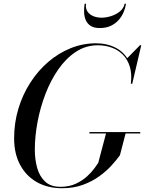

<svg xmlns="http://www.w3.org/2000/svg" viewBox="-20 -990 770 1020"><path d="M310 10Q233.5 10 176.2 -22.2Q119 -54.5 87 -114Q55 -173.5 55 -255Q55 -337 77.5 -412Q100 -487 140.8 -550.5Q181.5 -614 236.2 -661Q291 -708 355.5 -734Q420 -760 490 -760Q549 -760 595.2 -736Q641.5 -712 665.2 -664.2Q689 -616.5 680 -545H675Q681.5 -597 669.8 -635.5Q658 -674 633 -699.2Q608 -724.5 573.5 -737Q539 -749.5 500 -749.5Q436 -749.5 383.2 -714.8Q330.5 -680 289.8 -621.5Q249 -563 221.2 -490.2Q193.5 -417.5 179.2 -341Q165 -264.5 165 -195Q165 -144 177.2 -99Q189.5 -54 219.2 -25.8Q249 2.5 301 2.5Q347.5 2.5 382.8 -14Q418 -30.5 442.5 -53Q467 -75.5 481.8 -96.2Q496.5 -117 502 -125L544 -284H648L617 -165Q600 -141.5 573 -111.5Q546 -81.5 507.8 -53.8Q469.5 -26 420.2 -8Q371 10 310 10ZM455 -281V-288.5H725V-281ZM675 -545 679.5 -572.5Q680.5 -599.5 675 -627.2Q669.5 -655 654 -679L724 -750H730.5L682.5 -545ZM509.5 -841Q479.5 -841 461.8 -852.5Q444 -864 435.8 -882.8Q427.5 -901.5 426.8 -924.2Q426 -947 429.5 -970H437Q433.5 -945.5 444.5 -929Q455.5 -912.5 475.8 -904.2Q496 -896 519.5 -896Q543 -896 569.5 -904.2Q596 -912.5 616.5 -929Q637 -945.5 642 -970H649.5Q646 -947 636.2 -924.2Q626.5 -901.5 609.5 -882.8Q592.5 -864 568 -852.5Q543.5 -841 509.5 -841Z"/></svg>

Font: Bodoni Moda 28pt
Style: Italic
Weight: 400
Italic angle: -13°
Designer: Owen Earl
Foundry: indestructible type
Version: Version 2.004